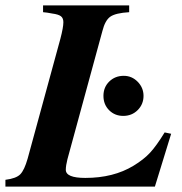

<svg xmlns="http://www.w3.org/2000/svg" viewBox="-42 -689 673 709"><path d="M590 -195 530 0H-22V-25Q18 -30 33 -45.5Q48 -61 60 -103L181 -546Q192 -588 192 -607Q192 -622 183 -629Q174 -636 151 -639Q131 -643 117 -644V-669H435V-644Q385 -641 365.5 -627.5Q346 -614 336 -574L207 -101Q201 -77 201 -62Q201 -32 273 -32Q377 -32 451 -77Q489 -100 512.5 -125.5Q536 -151 566 -200ZM415 -409Q445 -409 466.5 -387Q488 -365 488 -335Q488 -304 466.5 -282.5Q445 -261 413 -261Q382 -261 361 -282Q340 -303 340 -335Q340 -367 361.5 -388Q383 -409 415 -409Z"/></svg>

Font: STIX
Style: Bold Italic
Weight: 700
Italic angle: -16.33°
Designer: MicroPress Inc., with final additions and corrections provided by Coen Hoffman, Elsevier (retired)
Version: Version 1.1.1